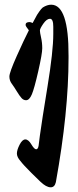

<svg xmlns="http://www.w3.org/2000/svg" viewBox="-20 -808 333 818"><path d="M91 -381Q80 -381 71.5 -390.5Q63 -400 51.5 -419Q40 -438 30 -451.5Q20 -465 20 -482Q20 -499 51 -568.5Q82 -638 103 -679Q89 -696 89 -702Q89 -714 106 -714Q111 -714 119 -710Q121 -713 128 -726.5Q135 -740 138 -745Q141 -750 148.5 -760.5Q156 -771 162 -776Q181 -788 198 -788Q273 -788 272 -570Q272 -564 272 -561Q272 -330 218 -32Q213 -10 196 -10Q177 -10 152 -34Q127 -58 114 -71Q79 -106 67 -122Q52 -139 52 -154Q52 -169 63.5 -191.5Q75 -214 88 -214Q101 -214 113.5 -193Q126 -172 134 -172Q142 -172 144.5 -187.5Q147 -203 150 -231Q158 -290 182.5 -440Q207 -590 207 -663V-694Q207 -728 193 -728Q179 -728 164.5 -707Q150 -686 150 -678Q150 -670 155 -648Q160 -626 160 -602.5Q160 -579 143 -504.5Q126 -430 115.5 -405.5Q105 -381 91 -381Z"/></svg>

Font: Ma Shan Zheng
Style: Regular
Weight: 400
Designer: ZhongQi
Foundry: ZhongQi
Version: Version 2.001